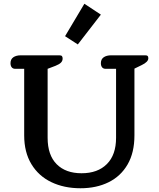

<svg xmlns="http://www.w3.org/2000/svg" viewBox="-20 -990 847 1024"><path d="M518 -912 395 -753 327 -797 430 -970ZM109 -268V-623H61Q49 -623 42.5 -631Q36 -639 36 -653Q36 -674 51 -684.5Q66 -695 91 -695H297Q307 -695 310.5 -690.5Q314 -686 314 -678Q314 -665 305 -656Q296 -647 276 -639L234 -623V-255Q234 -163 282 -114.5Q330 -66 415 -66Q501 -66 550 -115Q599 -164 599 -255V-623H543Q531 -623 524.5 -631Q518 -639 518 -653Q518 -674 533 -684.5Q548 -695 573 -695H755Q764 -695 767.5 -691.5Q771 -688 771 -679Q771 -660 736 -643L697 -624V-268Q697 -176 660.5 -113Q624 -50 559 -18Q494 14 409 14Q322 14 254 -18.5Q186 -51 147.5 -114.5Q109 -178 109 -268Z"/></svg>

Font: Maitree Semibold
Style: Regular
Weight: 600
Designer: CadsonDemak Team
Foundry: CadsonDemak
Version: Version 1.010